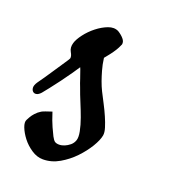

<svg xmlns="http://www.w3.org/2000/svg" viewBox="-96 -514 545 619"><g transform="rotate(20 176.0 -205.0)"><path d="M137.7 -33.2Q143.6 -29.3 152.8 -29.3Q162.1 -29.3 171.4 -33.2Q180.7 -37.1 189 -43.9Q197.3 -50.8 201.2 -61.5Q205.1 -72.3 201.2 -92.3Q197.3 -112.3 189 -135.3Q180.7 -158.2 170.9 -181.6Q161.1 -205.1 154.3 -224.6Q148.4 -239.3 144.5 -252Q140.6 -262.7 137.2 -272.9Q133.8 -283.2 131.8 -287.1Q127 -279.3 114.7 -261.7Q102.5 -244.1 88.4 -225.1Q74.2 -206.1 61.5 -189.9Q48.8 -173.8 43.9 -168Q36.1 -159.2 28.8 -157.7Q21.5 -156.2 16.6 -160.6Q11.7 -165 11.2 -173.3Q10.7 -181.6 18.6 -193.4Q24.4 -201.2 36.1 -218.3Q47.9 -235.4 59.6 -253.4Q71.3 -271.5 81.1 -285.6Q90.8 -299.8 91.8 -302.7Q93.8 -310.5 86.4 -323.2Q79.1 -335.9 84 -352.5Q87.9 -366.2 101.6 -384.3Q115.2 -402.3 133.8 -417Q152.3 -431.6 171.9 -439Q191.4 -446.3 207 -438.5Q219.7 -430.7 227.5 -421.4Q235.4 -412.1 233.4 -402.3Q231.4 -397.5 227.5 -389.6Q223.6 -381.8 215.8 -370.6Q208 -359.4 193.4 -341.8Q196.3 -319.3 201.7 -300.8Q207 -282.2 211.9 -268.6Q217.8 -252 224.6 -238.3Q233.4 -220.7 243.2 -202.1Q252.9 -183.6 260.7 -165.5Q268.6 -147.5 273.4 -131.8Q278.3 -116.2 276.4 -105.5Q273.4 -88.9 259.3 -65.4Q245.1 -42 224.1 -20Q203.1 2 176.3 17.6Q149.4 33.2 120.1 33.2Q99.6 33.2 80.6 20.5Q61.5 7.8 48.3 -9.3Q35.2 -26.4 28.8 -43Q22.5 -59.6 27.3 -68.4Q33.2 -80.1 38.1 -86.9Q43 -93.8 52.7 -102.5Q56.6 -105.5 62.5 -109.4Q67.4 -112.3 76.2 -115.2Q85 -118.2 96.7 -122.1Q106.4 -91.8 114.3 -74.7Q122.1 -57.6 127 -47.9Q132.8 -37.1 137.7 -33.2Z"/></g></svg>

Font: Satisfy
Style: Regular
Weight: 400
Designer: Font Diner, Inc
Foundry: Font Diner, Inc
Version: Version 1.001